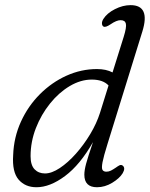

<svg xmlns="http://www.w3.org/2000/svg" viewBox="-20 -738 597 766"><path d="M548 -612.5 409 -164Q393.5 -114.5 389 -90.8Q384.5 -67 389 -60Q393.5 -53 404.5 -53Q414 -53 422.8 -57.5Q431.5 -62 442.5 -69.5Q450 -75 456.2 -78.2Q462.5 -81.5 468.5 -78Q482 -68.5 469.5 -47Q457 -26.5 427.8 -8.8Q398.5 9 367 9Q316.5 9 316.5 -41Q316.5 -58.5 323.5 -84.8Q330.5 -111 351 -171Q299.5 -80.5 239.5 -35.8Q179.5 9 125.5 9Q80.5 9 54.2 -21.5Q28 -52 32.5 -119Q35 -190 63.5 -252.5Q92 -315 139.2 -362.2Q186.5 -409.5 245.2 -436Q304 -462.5 367 -462.5Q403.5 -462.5 429 -449L473.5 -591Q485.5 -629.5 482.2 -643.5Q479 -657.5 461 -657.5Q445 -657.5 421 -641Q401 -627.5 393 -632Q387.5 -635 386.8 -643.5Q386 -652 392.5 -662.5Q407 -685.5 438.5 -701.5Q470 -717.5 501 -717.5Q580.5 -717.5 548 -612.5ZM102 -115Q102 -79 118 -62.5Q134 -46 159.5 -46Q186 -46 218.5 -67.5Q251 -89 282.8 -124.8Q314.5 -160.5 340 -203Q365.5 -245.5 379 -288L413 -397Q391 -420.5 346 -420.5Q302 -420.5 258.5 -394.8Q215 -369 179.8 -325.2Q144.5 -281.5 123.2 -227Q102 -172.5 102 -115Z"/></svg>

Font: Fraunces 9pt SuperSoft Light
Style: Italic
Weight: 300
Italic angle: -16°
Version: Version 1.000;[b76b70a41]